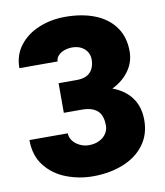

<svg xmlns="http://www.w3.org/2000/svg" viewBox="-82 -789 746 867"><g transform="rotate(-10 291.0 -355.5)"><path d="M546.4 -199.7Q546.4 -134.8 511.2 -87.4Q476.1 -40 414.3 -15.1Q352.5 9.8 274.9 9.8Q211.9 9.8 153.6 -12.5Q95.2 -34.7 57.6 -82Q20 -129.4 20 -201.2H195.8Q195.8 -182.6 207.8 -166.7Q219.7 -150.9 239.5 -141.4Q259.3 -131.8 281.2 -131.8Q308.6 -131.8 329.3 -142.3Q350.1 -152.8 360.8 -169.7Q371.6 -186.5 371.6 -205.1Q371.6 -253.4 347.7 -274.4Q323.7 -295.4 277.3 -295.4H194.3V-384.8V-431.2H277.3Q318.4 -431.2 339.1 -452.1Q359.9 -473.1 359.9 -512.7Q359.9 -529.3 351.1 -544.7Q342.3 -560.1 324.7 -569.8Q307.1 -579.6 281.2 -579.6Q263.2 -579.6 246.1 -573.5Q229 -567.4 218 -555.7Q207 -543.9 207 -528.8H31.7Q31.7 -588.9 65.4 -632.3Q99.1 -675.8 154.5 -698.5Q210 -721.2 274.9 -721.2Q352.5 -721.2 411.4 -697.8Q470.2 -674.3 502.7 -628.4Q535.2 -582.5 535.2 -517.6Q535.2 -468.3 506.6 -428.5Q478 -388.7 429.2 -365.2Q484.4 -345.2 515.4 -303.7Q546.4 -262.2 546.4 -199.7Z"/></g></svg>

Font: Heebo Black
Style: Regular
Weight: 900
Designer: Oded Ezer
Foundry: Meir Sadan
Version: Version 2.001; ttfautohint (v1.5.14-ce02) -l 8 -r 50 -G 200 